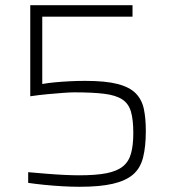

<svg xmlns="http://www.w3.org/2000/svg" viewBox="-20 -708 657 736"><path d="M285 8Q255 8 219.5 6Q184 4 149.5 0.5Q115 -3 88 -7V-48Q122 -45 158.5 -42Q195 -39 227.5 -37.5Q260 -36 283 -36Q348 -36 388.5 -44Q429 -52 451.5 -70.5Q474 -89 482.5 -120.5Q491 -152 491 -198Q491 -249 482 -280Q473 -311 448.5 -327Q424 -343 379.5 -348.5Q335 -354 265 -354Q249 -354 222 -352Q195 -350 162.5 -347Q130 -344 96 -339V-688H488V-644H142V-386Q164 -390 191 -392.5Q218 -395 247.5 -396.5Q277 -398 307 -398Q385 -398 431 -386Q477 -374 500.5 -350Q524 -326 531.5 -290Q539 -254 539 -206Q539 -146 528.5 -104.5Q518 -63 490 -39Q462 -15 412.5 -3.5Q363 8 285 8Z"/></svg>

Font: Saira Thin ExtraLight
Style: Regular
Weight: 250
Version: Version 1.101